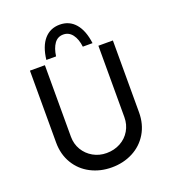

<svg xmlns="http://www.w3.org/2000/svg" viewBox="-163 -1048 1058 1179"><g transform="rotate(-20 365.5 -459.0)"><path d="M365.2 -85.9Q415 -85.9 455.6 -107.9Q496.1 -129.9 519 -168.9Q542 -208 542 -255.9V-722.7H636.7V-252.9Q636.7 -175.8 601.1 -116.2Q565.4 -56.6 503.4 -24.4Q441.4 7.8 365.2 7.8Q290 7.8 228 -24.4Q166 -56.6 130.4 -116.2Q94.7 -175.8 94.7 -252.9V-722.7H192.4V-255.9Q192.4 -208 215.3 -169.4Q238.3 -130.9 277.8 -108.4Q317.4 -85.9 365.2 -85.9ZM513.7 -750H450.2Q444.3 -800.8 421.4 -831.1Q398.4 -861.3 362.3 -861.3Q325.2 -861.3 303.7 -831.1Q282.2 -800.8 275.4 -750H211.9Q221.7 -835.9 260.7 -880.9Q299.8 -925.8 362.3 -925.8Q424.8 -925.8 463.9 -880.4Q502.9 -835 513.7 -750Z"/></g></svg>

Font: Josefin Sans CFJ
Style: Regular
Weight: 400
Designer: Santiago Orozco
Foundry: Typemade
Version: Version 2.000